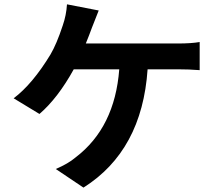

<svg xmlns="http://www.w3.org/2000/svg" viewBox="-20 -813 1017 886"><path d="M435.5 -764.6Q424.8 -738.3 404.3 -685.5Q391.6 -650.4 376 -612.3H799.8Q863.3 -612.3 901.4 -619.1V-489.3Q853.5 -493.2 799.8 -493.2H661.1Q635.7 -118.2 365.2 52.7L237.3 -33.2Q294.9 -57.6 329.1 -86.9Q509.8 -224.6 530.3 -493.2H320.3Q247.1 -360.4 162.1 -287.1L43 -359.4Q129.9 -424.8 212.9 -561.5Q241.2 -609.4 269.5 -695.3Q286.1 -743.2 289.1 -793Z"/></svg>

Font: Min Sans Bold
Style: Regular
Weight: 700
Designer: Jinseong-Kim, NotoSansCJK, Nunito
Foundry: Jinseong-Kim
Version: Version 1.400;Glyphs 3.1.2 (3151)